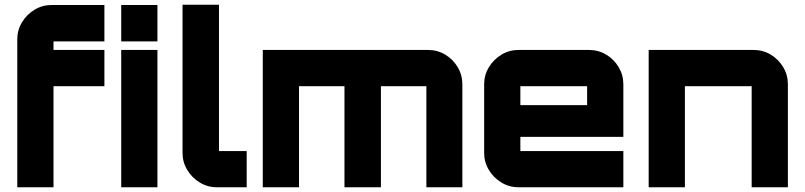

<svg xmlns="http://www.w3.org/2000/svg" viewBox="-20 -791 3402 811"><path d="M53 0V-625Q53 -664 73 -697Q93 -730 126 -750Q159 -770 199 -770H421V-616H206Q206 -616 206 -616Q206 -616 206 -616V-580H421V-427H206V0Z M492 0V-580H645V0ZM492 -616V-770H645V-616Z M896 0Q857 0 824 -20Q791 -40 771 -73Q751 -106 751 -145V-771H905V-153Q905 -153 905 -153Q905 -153 905 -153H1022V0H896Z M1090 0V-580H1788Q1828 -580 1861 -560Q1894 -540 1913.5 -507Q1933 -474 1933 -435V0H1781V-427Q1781 -427 1781 -427Q1781 -427 1781 -427H1589Q1589 -427 1589 -427Q1589 -427 1589 -427V0H1435V-427Q1435 -427 1435 -427Q1435 -427 1435 -427H1243Q1243 -427 1243 -427Q1243 -427 1243 -427V0Z M2170 0Q2131 0 2098 -20Q2065 -40 2045 -73Q2025 -106 2025 -145V-435Q2025 -474 2045 -507Q2065 -540 2098 -560Q2131 -580 2170 -580H2468Q2508 -580 2541 -560Q2574 -540 2593.5 -507Q2613 -474 2613 -435V-213H2178V-153Q2178 -153 2178 -153Q2178 -153 2178 -153H2613V0H2170ZM2178 -347H2460V-427Q2460 -427 2460 -427Q2460 -427 2460 -427H2178Q2178 -427 2178 -427Q2178 -427 2178 -427Z M2720 0V-580H3163Q3203 -580 3236 -560Q3269 -540 3288.5 -507Q3308 -474 3308 -435V0H3155V-427Q3155 -427 3155 -427Q3155 -427 3155 -427H2873Q2873 -427 2873 -427Q2873 -427 2873 -427V0Z"/></svg>

Font: Orbitron Black
Style: Regular
Weight: 900
Designer: Matt McInerney
Foundry: The League of Moveable Type
Version: Version 2.001